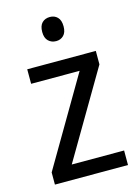

<svg xmlns="http://www.w3.org/2000/svg" viewBox="-113 -803 635 868"><g transform="rotate(-15 204.5 -369.0)"><path d="M376 0H34V-57L275 -468H48V-536H369V-473L131 -68H376ZM208 -738Q229 -738 243 -724Q257 -710 257 -681Q257 -653 243 -639Q229 -625 208 -625Q186 -625 171.5 -639Q157 -653 157 -681Q157 -710 171 -724Q185 -738 208 -738Z"/></g></svg>

Font: Noto Sans Sinhala UI SemiCondensed
Style: Regular
Weight: 400
Width: 4
Designer: Jelle Bosma - Monotype Design Team
Foundry: Monotype Imaging Inc.
Version: Version 2.006; ttfautohint (v1.8.4.7-5d5b)